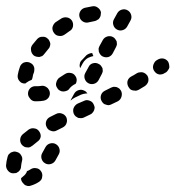

<svg xmlns="http://www.w3.org/2000/svg" viewBox="-69 -296 582 637"><path d="M20 272Q26 270 32 266Q41 260 51 262Q61 263 67 272Q70 276 71 281Q72 286 71 290Q71 295 68 300Q65 304 61 307Q47 316 33 320Q28 322 23 321Q18 320 14 318Q10 315 7 311Q4 308 2 303Q2 301 1 299Q1 297 1 295Q5 292 8 289Q16 283 20 274Q20 273 20 272ZM-14 208Q-19 206 -24 207Q-28 208 -33 210Q-37 213 -40 216Q-43 220 -44 225Q-48 239 -49 253Q-49 263 -42 271Q-35 279 -25 279Q-20 279 -15 278Q-11 276 -7 273Q-3 269 -1 265Q1 260 1 255Q2 246 4 238Q7 228 1 219Q-4 210 -14 208ZM81 246Q90 251 100 248Q110 245 115 236L126 216Q131 207 128 197Q125 187 116 182Q107 177 97 180Q87 183 82 192L71 212Q66 221 69 231Q72 241 81 246ZM61 140Q55 131 45 130Q35 128 26 134Q16 142 7 149Q-1 156 -2 166Q-3 177 4 185Q7 188 12 191Q16 193 21 193Q26 194 31 192Q35 190 39 187Q47 181 55 174Q64 168 66 158Q67 148 61 140ZM151 93Q146 84 137 81Q127 77 117 82Q106 87 97 92Q87 97 84 107Q81 117 86 126Q90 135 100 138Q110 142 119 137Q129 132 139 127Q149 122 152 112Q155 103 151 93ZM243 70Q245 65 245 60Q244 55 242 51Q238 41 228 38Q218 34 209 39L188 48Q179 53 175 63Q172 72 176 82Q178 86 182 90Q186 93 190 95Q195 96 200 96Q205 96 209 94L230 84Q235 82 238 78Q241 75 243 70ZM333 6Q330 1 327 -2Q323 -5 318 -7Q313 -8 308 -8Q303 -7 299 -5L279 5Q269 10 266 20Q263 30 268 39Q270 43 274 47Q277 50 282 51Q287 53 292 53Q297 52 301 50L322 40Q331 35 334 25Q337 15 333 6ZM92 28Q98 19 96 9Q95 4 92 0Q90 -4 85 -7Q81 -10 76 -11Q72 -12 67 -11Q61 -10 55 -10Q53 -10 52 -10Q41 -11 33 -5Q25 2 24 12Q23 22 30 30Q36 39 46 40Q51 40 55 40Q65 40 76 38Q86 36 92 28ZM166 35 177 15Q182 6 192 3Q202 0 211 5Q214 6 217 9Q219 11 221 14Q219 14 217 14Q208 15 200 18L179 28Q171 32 165 38Q166 37 166 36Q166 36 166 35ZM136 7Q132 6 127 3Q123 0 121 -4Q118 -8 117 -13Q116 -18 118 -23Q119 -28 122 -32Q124 -36 129 -39Q137 -44 146 -50Q155 -56 165 -54Q175 -53 181 -44Q184 -40 185 -35Q186 -31 185 -26Q185 -24 184 -22Q183 -20 182 -18Q175 -15 169 -10Q163 -5 159 1Q157 3 155 4Q151 6 146 7Q141 8 136 7ZM420 -45Q417 -49 413 -52Q409 -55 404 -56Q400 -57 395 -56Q390 -56 385 -53Q376 -47 366 -42Q357 -37 354 -27Q352 -17 357 -8Q360 -3 363 0Q367 3 372 4Q377 5 382 5Q387 4 391 2Q401 -4 411 -10Q420 -16 423 -26Q425 -36 420 -45ZM224 -20Q233 -15 243 -18Q253 -21 258 -30L269 -51Q271 -55 272 -60Q272 -65 271 -70Q269 -74 266 -78Q263 -82 258 -84Q249 -89 239 -86Q229 -83 225 -74L214 -54Q209 -45 212 -35Q215 -25 224 -20ZM-6 -29Q-9 -33 -10 -38Q-11 -43 -10 -48Q-8 -60 -3 -74Q0 -83 9 -88Q19 -92 28 -89Q33 -87 37 -84Q41 -81 43 -76Q45 -72 45 -67Q45 -62 44 -57Q40 -48 39 -39Q39 -37 38 -35Q37 -33 36 -31Q27 -28 19 -22Q17 -20 15 -19Q14 -19 13 -19Q11 -19 10 -19Q5 -20 1 -22Q-3 -25 -6 -29ZM493 -73Q493 -77 492 -82Q491 -87 489 -91Q483 -100 472 -102Q462 -103 454 -98L449 -95Q445 -92 443 -88Q440 -83 439 -78Q438 -74 439 -69Q440 -64 443 -60Q449 -51 459 -49Q470 -48 478 -54L482 -56Q486 -59 489 -64Q492 -68 493 -73ZM233 -108Q237 -109 241 -110Q239 -113 238 -117Q237 -119 237 -120Q232 -120 227 -118Q222 -116 218 -113Q210 -105 203 -97Q197 -92 196 -85Q194 -77 197 -70L205 -85Q209 -93 216 -99Q223 -105 233 -108ZM259 -124Q261 -119 264 -115Q267 -111 271 -109Q281 -104 291 -107Q300 -110 305 -119L316 -140Q318 -144 319 -149Q319 -154 318 -159Q316 -163 313 -167Q310 -171 306 -173Q297 -178 287 -175Q277 -172 272 -163L261 -143Q259 -139 258 -134Q258 -129 259 -124ZM43 -112Q47 -109 52 -108Q57 -107 62 -107Q66 -108 71 -110Q75 -113 78 -117Q84 -125 91 -133Q95 -137 96 -141Q98 -146 98 -151Q97 -156 95 -160Q93 -165 89 -168Q82 -175 71 -174Q61 -174 54 -166Q46 -157 39 -148Q32 -139 34 -129Q35 -119 43 -112ZM110 -187Q116 -178 126 -177Q136 -175 145 -181Q153 -187 162 -193Q171 -198 173 -208Q175 -218 170 -227Q164 -236 154 -238Q144 -240 135 -235Q125 -229 115 -222Q107 -215 105 -205Q104 -195 110 -187ZM319 -198Q328 -193 338 -196Q348 -199 353 -208L364 -228Q369 -237 366 -247Q363 -257 354 -262Q345 -267 335 -264Q325 -261 320 -252L309 -232Q304 -223 307 -213Q310 -203 319 -198ZM195 -239Q198 -229 207 -224Q216 -219 226 -222Q236 -224 245 -226Q250 -227 254 -230Q259 -232 261 -236Q264 -240 265 -245Q266 -250 266 -255Q264 -265 255 -271Q247 -277 237 -275Q225 -273 212 -270Q202 -267 197 -258Q192 -249 195 -239Z"/></svg>

Font: FRB American Cursive Guidelines Dashed Black
Style: Bold Italic
Weight: 900
Italic angle: -25°
Version: Version 2.0;Modular Font Editor K font №1